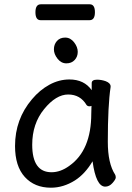

<svg xmlns="http://www.w3.org/2000/svg" viewBox="-20 -856 615 894"><path d="M398 -836Q422 -836 422 -799Q422 -762 397 -762H169Q145 -762 145 -799Q145 -836 170 -836ZM289 -561Q265 -561 248 -582.5Q231 -604 231 -626.5Q231 -649 245 -665Q259 -681 283.5 -681Q308 -681 325 -659Q342 -637 342 -614.5Q342 -592 327.5 -576.5Q313 -561 289 -561ZM504 -4Q489 13 470 13Q427 13 411 -105Q376 -46 329 -16Q275 18 217 18Q141 18 95.5 -32Q50 -82 50 -176Q50 -301 129 -394Q165 -437 210 -461.5Q255 -486 303 -486Q372 -486 407 -436V-469Q407 -485 432 -485Q452 -485 472 -478Q495 -469 495 -454V-452V-451Q482 -364 482 -196Q482 -95 516 -43Q519 -38 519 -29.5Q519 -21 504 -4ZM130 -182Q130 -54 220 -54Q262 -54 303 -84Q405 -156 405 -327Q405 -345 406 -363Q401 -361 397 -361Q388 -361 383 -367Q354 -416 297.5 -416Q241 -416 185.5 -348Q130 -280 130 -182Z"/></svg>

Font: Moon Stars Kai
Style: Bold
Weight: 700
Designer: GuiWonder
Version: Version 1.101